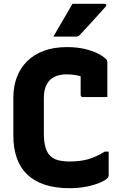

<svg xmlns="http://www.w3.org/2000/svg" viewBox="-20 -967 640 1007"><path d="M344 20Q270 20 214.5 1.5Q159 -17 122.5 -52Q86 -87 68 -138.5Q50 -190 50 -256V-455Q50 -514 68.5 -562.5Q87 -611 123 -646.5Q159 -682 211.5 -701Q264 -720 331 -720Q382 -720 423 -710.5Q464 -701 493 -686.5Q522 -672 537 -656Q540 -654 541 -651Q542 -648 542.5 -645Q543 -642 543 -638Q543 -601 543 -551.5Q543 -502 543 -458Q511 -458 478.5 -458Q446 -458 414 -458Q409 -458 406 -461Q403 -464 403 -469Q403 -485 403 -502Q403 -519 403 -541Q403 -563 403 -594L431 -553Q408 -567 383.5 -572Q359 -577 328 -577Q292 -577 265.5 -564Q239 -551 224.5 -523.5Q210 -496 210 -452V-268Q210 -225 218 -196Q226 -167 243 -150Q260 -133 286.5 -126.5Q313 -120 345 -120Q399 -120 441 -131.5Q483 -143 530 -172H550Q550 -156 550 -141Q550 -126 550 -111.5Q550 -97 550 -81.5Q550 -66 550 -49Q550 -44 548.5 -40Q547 -36 544 -33Q531 -20 502 -8Q473 4 432.5 12Q392 20 344 20ZM360 -947Q402 -947 426 -947Q450 -947 472 -947Q494 -947 529 -947Q535 -947 537 -942.5Q539 -938 535 -933Q516 -912 501.5 -896Q487 -880 473 -864.5Q459 -849 441 -829.5Q423 -810 396 -781Q394 -779 390 -777Q386 -775 380 -775Q349 -775 329.5 -775Q310 -775 294.5 -775Q279 -775 260 -775Q278 -806 294 -833.5Q310 -861 326.5 -889Q343 -917 360 -947Z"/></svg>

Font: Recursive ExtraBold
Style: Regular
Weight: 800
Version: Version 1.085